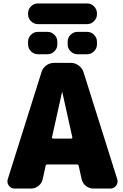

<svg xmlns="http://www.w3.org/2000/svg" viewBox="-20 -1095 716 1115"><path d="M393 -290Q396 -290 398.5 -292.5Q401 -295 400 -298L342 -559Q342 -560 341 -560Q340 -560 340 -559L282 -298Q281 -295 283.5 -292.5Q286 -290 289 -290ZM465 -676 661 -54Q667 -34 654.5 -17Q642 0 621 0H523Q498 0 478.5 -15.5Q459 -31 454 -55L437 -132Q435 -140 427 -140H255Q246 -140 245 -132L228 -55Q223 -31 203.5 -15.5Q184 0 159 0H65Q44 0 31.5 -17Q19 -34 25 -54L221 -676Q228 -700 248.5 -715Q269 -730 295 -730H391Q416 -730 436.5 -715Q457 -700 465 -676ZM486 -910Q509 -910 526 -893Q543 -876 543 -853V-837Q543 -814 526 -797Q509 -780 486 -780H430Q407 -780 390 -797Q373 -814 373 -837V-853Q373 -876 390 -893Q407 -910 430 -910ZM200 -910H256Q279 -910 296 -893Q313 -876 313 -853V-837Q313 -814 296 -797Q279 -780 256 -780H200Q177 -780 160 -797Q143 -814 143 -837V-853Q143 -876 160 -893Q177 -910 200 -910ZM543 -1018V-1012Q543 -989 526 -972Q509 -955 486 -955H200Q177 -955 160 -972Q143 -989 143 -1012V-1018Q143 -1041 160 -1058Q177 -1075 200 -1075H486Q509 -1075 526 -1058Q543 -1041 543 -1018Z"/></svg>

Font: Rounded Mplus 1c Black
Style: Regular
Weight: 900
Version: Version 1.059.20150529